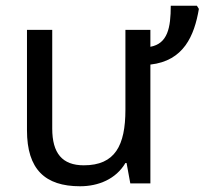

<svg xmlns="http://www.w3.org/2000/svg" viewBox="-20 -639 713 669"><path d="M666 -619H575C575 -542 564 -487 504 -476V-535H417V-257C417 -132 381 -63 272 -63C197 -63 162 -105 162 -191V-535H74V-185C74 -49 137 10 259 10C323 10 384 -15 417 -71H421L434 0H504V-414C620 -427 657 -514 673 -608Z"/></svg>

Font: Noto Sans Thai
Style: Regular
Weight: 400
Designer: Monotype Design Team
Foundry: Monotype Imaging Inc.
Version: Version 1.901